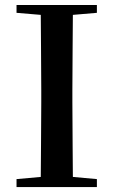

<svg xmlns="http://www.w3.org/2000/svg" viewBox="-20 -757 460 777"><path d="M46.9 0V-32.2L145 -41Q146 -105 146 -170.9Q147 -255.9 147 -342.8V-393.1Q147 -480 146 -565.9Q146 -630.9 145 -696.8L46.9 -705.1V-736.8H372.1V-705.1L274.9 -696.8Q273.9 -631.8 273.9 -565.9Q272.9 -480 272.9 -393.1V-344.2Q272.9 -257.8 273.9 -171.9Q273.9 -106 274.9 -41L372.1 -32.2V0Z"/></svg>

Font: Dream Han Serif CN W16
Style: Regular
Weight: 625
Designer: Adobe
Foundry: Pal3love
Version: Version 3.00; Sans 2.004; Serif 2.001